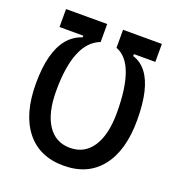

<svg xmlns="http://www.w3.org/2000/svg" viewBox="-128 -798 842 912"><g transform="rotate(20 293.0 -341.5)"><path d="M170.9 -631.3 258.8 -602.5Q199.2 -580.1 169.4 -507.6Q139.6 -435.1 139.6 -312.5Q139.6 -201.7 179.7 -140.9Q219.7 -80.1 293 -80.1Q366.2 -80.1 406.2 -140.9Q446.3 -201.7 446.3 -312.5Q446.3 -437.5 419.4 -510Q392.6 -582.5 338.9 -602.5L426.8 -627.4V-592.8Q467.8 -580.1 494.9 -544.4Q522 -508.8 535.4 -450.9Q548.8 -393.1 548.8 -312.5Q548.8 -158.7 481.9 -74.5Q415 9.8 293 9.8Q170.9 9.8 104 -74.5Q37.1 -158.7 37.1 -312.5Q37.1 -392.1 52 -449.7Q66.9 -507.3 96.7 -543.5Q126.5 -579.6 170.9 -594.2ZM50.8 -693.4H258.8V-602.5H50.8ZM338.9 -693.4H535.2V-602.5H338.9Z"/></g></svg>

Font: Cascadia Mono PL
Style: Regular
Weight: 400
Monospace: yes
Designer: Aaron Bell
Foundry: Saja Typeworks
Version: Version 2102.003